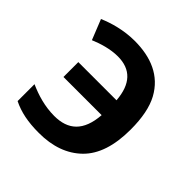

<svg xmlns="http://www.w3.org/2000/svg" viewBox="-153 -677 811 811"><g transform="rotate(45 252.5 -271.0)"><path d="M191.9 9.8C273.4 9.8 337.9 -13.2 385.3 -59.6C432.6 -106 456.1 -177.7 456.1 -274.9C456.1 -344.2 445.3 -398.9 423.3 -439.5C379.4 -520 300.3 -551.8 203.1 -551.8C138.7 -551.8 78.1 -534.2 37.1 -516.1L73.2 -425.8C108.9 -440.9 154.8 -455.1 199.2 -455.1C276.9 -455.1 319.3 -410.2 326.2 -319.8H98.1V-231H326.2C318.8 -129.4 269.5 -86.9 187 -86.9C129.9 -86.9 78.1 -103 33.2 -123V-22C76.7 -0.5 125.5 9.8 191.9 9.8Z"/></g></svg>

Font: Noto Reveo Sans
Style: Regular
Weight: 600
Designer: Monotype Design Team
Foundry: Monotype Imaging Inc.
Version: Version 2.007